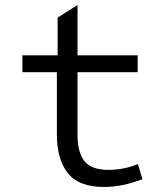

<svg xmlns="http://www.w3.org/2000/svg" viewBox="-20 -730 640 763"><path d="M206 -197V-443H69V-510H209V-660L288 -710V-510H527V-443H288V-196Q288 -124 315.5 -89.5Q343 -55 411 -55Q472 -55 528 -78L546 -18Q466 13 393 13Q293 13 249.5 -42Q206 -97 206 -197Z"/></svg>

Font: Office Code Pro
Style: Regular
Weight: 400
Designer: Nathan Rutzky & Paul D. Hunt
Foundry: Adobe Systems Incorporated
Version: Version 1.004